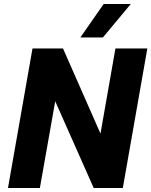

<svg xmlns="http://www.w3.org/2000/svg" viewBox="-20 -943 759 963"><path d="M719 -700 596 0H450L257 -435L180 0H20L143 -700H296L484 -273L559 -700ZM500 -923H636L496 -755H383Z"/></svg>

Font: Sarabun ExtraBold
Style: Italic
Weight: 800
Italic angle: -10°
Designer: Suppakit Chalermlarp | Katatrad Co.,Ltd.
Foundry: Cadson Demak Co.,Ltd.
Version: Version 1.000; ttfautohint (v1.6)